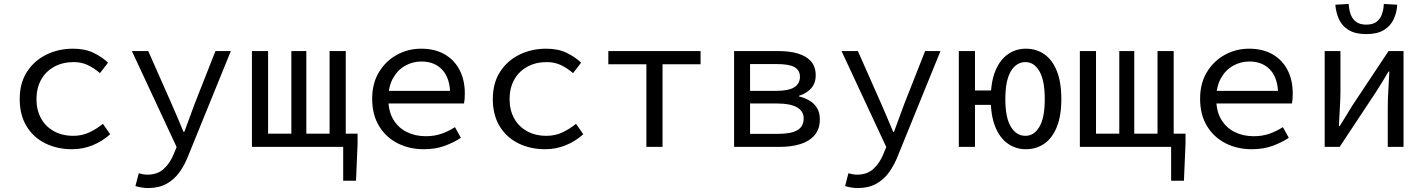

<svg xmlns="http://www.w3.org/2000/svg" viewBox="-20 -745 7240 974"><path d="M346 12Q270 12 209.5 -18Q149 -48 114.5 -105Q80 -162 80 -242Q80 -324 117 -381Q154 -438 215.5 -468Q277 -498 351 -498Q411 -498 454.5 -477Q498 -456 528 -427L487 -374Q457 -400 425 -415Q393 -430 354 -430Q298 -430 255 -406.5Q212 -383 188.5 -340.5Q165 -298 165 -242Q165 -187 188 -145Q211 -103 253.5 -79.5Q296 -56 352 -56Q397 -56 434.5 -74Q472 -92 502 -117L539 -64Q499 -28 449.5 -8Q400 12 346 12Z M731 209Q715 209 697.5 206Q680 203 667 199L684 134Q694 137 705.5 139Q717 141 728 141Q779 141 811 111.5Q843 82 861 37L876 1L649 -486H732L851 -217Q865 -185 880.5 -148.5Q896 -112 911 -76H915Q928 -111 941.5 -147.5Q955 -184 967 -217L1073 -486H1151L937 40Q919 88 892 126.5Q865 165 825.5 187Q786 209 731 209Z M1258 0V-486H1340V-67H1458V-486H1534V-67H1652V-486H1734V0ZM1721 172V0H1683V-67H1794V-15L1786 172Z M2130 12Q2057 12 1997.5 -18Q1938 -48 1903 -105.5Q1868 -163 1868 -244Q1868 -323 1903 -380Q1938 -437 1994.5 -467.5Q2051 -498 2116 -498Q2186 -498 2235.5 -469.5Q2285 -441 2311.5 -390Q2338 -339 2338 -270Q2338 -256 2337 -243Q2336 -230 2334 -220H1923V-284H2285L2264 -261Q2264 -347 2224.5 -390Q2185 -433 2118 -433Q2073 -433 2034.5 -411Q1996 -389 1973 -347Q1950 -305 1950 -244Q1950 -181 1975 -139Q2000 -97 2043 -75.5Q2086 -54 2140 -54Q2184 -54 2219.5 -66.5Q2255 -79 2288 -100L2318 -46Q2282 -22 2235.5 -5Q2189 12 2130 12Z M2746 12Q2670 12 2609.5 -18Q2549 -48 2514.5 -105Q2480 -162 2480 -242Q2480 -324 2517 -381Q2554 -438 2615.5 -468Q2677 -498 2751 -498Q2811 -498 2854.5 -477Q2898 -456 2928 -427L2887 -374Q2857 -400 2825 -415Q2793 -430 2754 -430Q2698 -430 2655 -406.5Q2612 -383 2588.5 -340.5Q2565 -298 2565 -242Q2565 -187 2588 -145Q2611 -103 2653.5 -79.5Q2696 -56 2752 -56Q2797 -56 2834.5 -74Q2872 -92 2902 -117L2939 -64Q2899 -28 2849.5 -8Q2800 12 2746 12Z M3259 0V-419H3066V-486H3534V-419H3341V0Z M3704 0V-486H3929Q3985 -486 4027.5 -473.5Q4070 -461 4094 -434Q4118 -407 4118 -363Q4118 -323 4095 -297Q4072 -271 4033 -259V-256Q4062 -249 4086 -235Q4110 -221 4124.5 -197.5Q4139 -174 4139 -139Q4139 -91 4113 -60Q4087 -29 4041.5 -14.5Q3996 0 3937 0ZM3785 -284H3915Q3981 -284 4009.5 -302.5Q4038 -321 4038 -355Q4038 -389 4010.5 -404.5Q3983 -420 3921 -420H3785ZM3785 -66H3928Q3994 -66 4025.5 -85Q4057 -104 4057 -144Q4057 -181 4023 -200.5Q3989 -220 3923 -220H3785Z M4331 209Q4315 209 4297.5 206Q4280 203 4267 199L4284 134Q4294 137 4305.5 139Q4317 141 4328 141Q4379 141 4411 111.5Q4443 82 4461 37L4476 1L4249 -486H4332L4451 -217Q4465 -185 4480.5 -148.5Q4496 -112 4511 -76H4515Q4528 -111 4541.5 -147.5Q4555 -184 4567 -217L4673 -486H4751L4537 40Q4519 88 4492 126.5Q4465 165 4425.5 187Q4386 209 4331 209Z M4844 0V-486H4926V-286H5027L5025 -213H4926V0ZM5184 12Q5133 12 5092.5 -16.5Q5052 -45 5029 -101.5Q5006 -158 5006 -242Q5006 -328 5029 -384.5Q5052 -441 5092.5 -469.5Q5133 -498 5184 -498Q5237 -498 5277.5 -470Q5318 -442 5341 -385.5Q5364 -329 5364 -242Q5364 -157 5341 -100.5Q5318 -44 5277.5 -16Q5237 12 5184 12ZM5182 -56Q5226 -56 5253 -102Q5280 -148 5280 -242Q5280 -337 5253 -383.5Q5226 -430 5182 -430Q5136 -430 5108 -383.5Q5080 -337 5080 -242Q5080 -148 5108 -102Q5136 -56 5182 -56Z M5458 0V-486H5540V-67H5658V-486H5734V-67H5852V-486H5934V0ZM5921 172V0H5883V-67H5994V-15L5986 172Z M6330 12Q6257 12 6197.5 -18Q6138 -48 6103 -105.5Q6068 -163 6068 -244Q6068 -323 6103 -380Q6138 -437 6194.5 -467.5Q6251 -498 6316 -498Q6386 -498 6435.5 -469.5Q6485 -441 6511.5 -390Q6538 -339 6538 -270Q6538 -256 6537 -243Q6536 -230 6534 -220H6123V-284H6485L6464 -261Q6464 -347 6424.5 -390Q6385 -433 6318 -433Q6273 -433 6234.5 -411Q6196 -389 6173 -347Q6150 -305 6150 -244Q6150 -181 6175 -139Q6200 -97 6243 -75.5Q6286 -54 6340 -54Q6384 -54 6419.5 -66.5Q6455 -79 6488 -100L6518 -46Q6482 -22 6435.5 -5Q6389 12 6330 12Z M6700 0V-486H6780V-284Q6780 -245 6777 -198.5Q6774 -152 6772 -105H6776Q6790 -128 6808.5 -157.5Q6827 -187 6840 -209L7024 -486H7100V0H7020V-202Q7020 -241 7023 -288Q7026 -335 7028 -382H7024Q7011 -360 6992.5 -330Q6974 -300 6960 -278L6776 0ZM6911 -572Q6855 -572 6821 -593Q6787 -614 6772 -648.5Q6757 -683 6754 -721L6822 -725Q6823 -697 6831.5 -673Q6840 -649 6859 -634.5Q6878 -620 6911 -620Q6944 -620 6963 -634.5Q6982 -649 6990.5 -673Q6999 -697 7000 -725L7068 -721Q7066 -683 7050.5 -648.5Q7035 -614 7001 -593Q6967 -572 6911 -572Z"/></svg>

Font: Source Code Pro
Style: Regular
Weight: 400
Monospace: yes
Designer: Paul D. Hunt, Teo Tuominen
Foundry: Adobe Systems Incorporated
Version: Version 1.018;hotconv 1.0.116;makeotfexe 2.5.65601